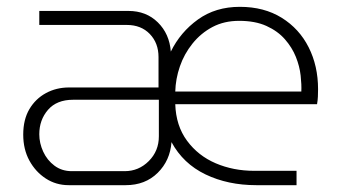

<svg xmlns="http://www.w3.org/2000/svg" viewBox="-20 -542 1006 562"><path d="M181 0Q144 0 114 -19.5Q84 -39 66 -72Q48 -105 48 -148Q48 -192 66 -222.5Q84 -253 114.5 -269.5Q145 -286 182 -286H444V-375Q444 -416 418.5 -442.5Q393 -469 351 -469H95V-510H356Q408 -510 442 -476.5Q476 -443 480 -391Q508 -448 559.5 -485Q611 -522 682 -522Q753 -522 804.5 -490Q856 -458 883.5 -403.5Q911 -349 911 -281Q911 -270 910.5 -259Q910 -248 908 -237H493Q495 -174 527.5 -130Q560 -86 611.5 -64Q663 -42 724 -42H848V0H730Q647 0 581.5 -31.5Q516 -63 482 -126Q478 -72 441.5 -36Q405 0 348 0ZM190 -41H345Q386 -41 415.5 -70.5Q445 -100 445 -143V-250H194Q146 -250 120.5 -220.5Q95 -191 95 -149Q95 -123 106.5 -98Q118 -73 139.5 -57Q161 -41 190 -41ZM493 -274H862Q863 -294 860 -321Q857 -348 846 -375.5Q835 -403 814 -427Q793 -451 760 -466Q727 -481 680 -481Q636 -481 602 -463Q568 -445 543.5 -414.5Q519 -384 506.5 -347.5Q494 -311 493 -274Z"/></svg>

Font: MuseoModerno Thin ExtraLight
Style: Regular
Weight: 250
Version: Version 1.002